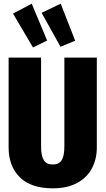

<svg xmlns="http://www.w3.org/2000/svg" viewBox="-20 -1009 576 1047"><path d="M508 -205Q508 -142 481.5 -91.5Q455 -41 401 -11.5Q347 18 268 18Q149 18 88 -42.5Q27 -103 27 -205V-695H204V-211Q204 -160 218.5 -136Q233 -112 268 -112Q302 -112 316.5 -135.5Q331 -159 331 -211V-695H508ZM153 -989 237 -788 160 -750 51 -935ZM311 -989 390 -787 310 -754 207 -939Z"/></svg>

Font: Fira Sans Extra Condensed ExtraBold
Style: Regular
Weight: 800
Width: 1
Designer: Carrois Corporate & Edenspiekermann AG
Foundry: Carrois Corporate GbR & Edenspiekermann AG
Version: Version 4.203